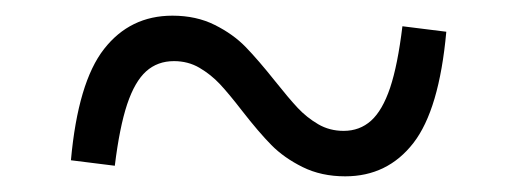

<svg xmlns="http://www.w3.org/2000/svg" viewBox="-20 -445 660 245"><path d="M289 -303.5Q272 -325.5 260.5 -337.8Q249 -350 234.5 -358.5Q220 -367 202 -367Q181 -367 166.5 -354Q152 -341 142.2 -311.8Q132.5 -282.5 126.5 -233.5L70.5 -240.5Q79.5 -340 112.8 -382.5Q146 -425 200 -425Q230.5 -425 254 -413.2Q277.5 -401.5 293.5 -385Q309.5 -368.5 331 -341.5Q348.5 -319.5 360 -307.2Q371.5 -295 386 -286.5Q400.5 -278 418.5 -278Q439 -278 453.5 -291Q468 -304 477.8 -333Q487.5 -362 493.5 -411.5L549.5 -404.5Q540.5 -305 507.5 -262.5Q474.5 -220 420.5 -220Q390 -220 366.2 -231.8Q342.5 -243.5 326.2 -260Q310 -276.5 289 -303.5Z"/></svg>

Font: Monaspace Xenon Var ExtraLight
Style: Regular
Weight: 200
Designer: Riley Cran and the Lettermatic Team
Version: Version 1.200 (Monaspace Xenon Var)